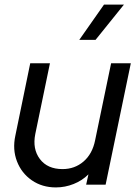

<svg xmlns="http://www.w3.org/2000/svg" viewBox="-20 -806 603 838"><path d="M224 12Q164 12 119 -19Q74 -50 54 -102Q34 -154 47 -214L112 -530H198L134 -221Q121 -156 154 -112Q187 -68 253 -68Q306 -68 344.5 -101Q383 -134 395 -193L465 -530H551L441 0H356L366 -45Q339 -18 301.5 -3Q264 12 224 12ZM326 -632 434 -786H521L397 -632Z"/></svg>

Font: Plus Jakarta Display
Style: Italic
Weight: 400
Italic angle: -12°
Designer: Gumpita Rahayu
Foundry: Tokotype Studio
Version: Version 1.000